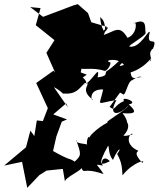

<svg xmlns="http://www.w3.org/2000/svg" viewBox="-47 -811 763 923"><path d="M299 -401 370 -452 341 -463 357 -539 371 -584C346 -550 321 -516 297 -481C256 -467 285 -465 335 -487C345 -470 393 -491 457 -470C471 -472 492 -509 481 -512C448 -520 519 -538 549 -499C501 -482 550 -512 571 -541C513 -519 531 -516 471 -472C449 -463 482 -446 422 -439C437 -510 393 -414 356 -403C392 -408 335 -475 290 -437C310 -433 248 -394 308 -422C290 -460 247 -455 261 -443L335 -406L279 -447ZM280 -294 212 -392C236 -381 256 -361 256 -361C321 -357 331 -384 361 -412C403 -414 327 -384 399 -332C393 -320 375 -384 449 -381C430 -293 411 -315 513 -330C470 -254 521 -250 572 -305C558 -279 442 -218 473 -222C458 -220 367 -158 378 -130C392 -183 356 -131 378 -103C397 -127 313 -112 319 -139C344 -67 345 -65 312 -34C281 -55 298 -34 208 -85L224 -155L250 -226L275 -237L209 -261L271 -314ZM548 -356C560 -365 570 -425 590 -426C551 -395 617 -455 633 -440C611 -442 585 -419 581 -463C665 -489 698 -565 672 -515C693 -528 657 -552 689 -578C716 -644 652 -577 673 -656C668 -673 628 -577 575 -587C569 -593 642 -631 653 -651C648 -680 663 -728 594 -698C612 -719 615 -647 566 -629C527 -695 505 -660 449 -642C468 -662 439 -655 434 -732C436 -719 458 -727 459 -659C502 -710 418 -653 439 -611L467 -682L392 -704L376 -748L327 -791L306 -785L160 -730L98 -777L148 -772L125 -690L215 -618L176 -557L218 -462L210 -471C182 -451 155 -432 127 -412L183 -291L159 -229L130 -232L118 -157L99 -183L78 -103L-27 -15L59 -33L84 92L142 31L177 9L255 1L266 66C254 44 362 4 342 -8C362 33 344 -11 451 26C418 -28 402 -21 447 -15C434 -36 453 -67 481 -36C439 -15 417 -11 473 -111C479 -100 473 -70 496 -42C523 -105 541 -103 516 -71C539 -29 539 -9 542 32C590 -30 660 -48 637 -28C593 -77 614 -79 618 -86C539 -121 584 -183 591 -165C538 -153 541 -148 512 -219C508 -160 458 -182 485 -126C521 -125 589 -185 564 -223C530 -159 599 -197 542 -267C614 -261 607 -277 572 -309C626 -319 531 -353 549 -325C496 -303 511 -274 480 -297L530 -366Z"/></svg>

Font: Hussar Lance
Style: ExBdObl
Weight: 700
Foundry: Cannot Into Space Fonts, PlusOne Fonts
Version: Version 2.270